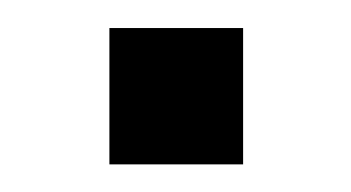

<svg xmlns="http://www.w3.org/2000/svg" viewBox="-20 -119 254 139"><path d="M59.2 0V-98.7H156V0Z"/></svg>

Font: Nunito Sans 12pt ExtraLight SemiCondensed
Style: Regular
Weight: 200
Width: 4
Version: Version 3.101;gftools[0.9.27]